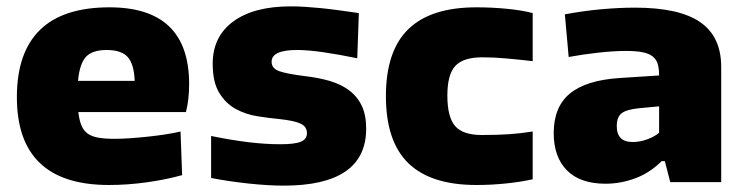

<svg xmlns="http://www.w3.org/2000/svg" viewBox="-20 -572 2336 603"><path d="M322 9Q33 9 33 -267Q33 -407 105.5 -478Q178 -549 324 -549Q574 -549 574 -308Q574 -259 564 -220H226Q229 -194 236 -177.5Q243 -161 256 -152Q269 -143 289.5 -139.5Q310 -136 340 -136Q363 -136 390.5 -138Q418 -140 446 -143Q474 -146 500 -150Q526 -154 547 -159L552 -22Q502 -8 441.5 0.5Q381 9 322 9ZM315 -415Q270 -415 250 -393.5Q230 -372 225 -318H403Q401 -371 381 -393Q361 -415 315 -415Z M871 11Q823 11 761.5 4.5Q700 -2 643 -13V-145Q706 -132 759.5 -125.5Q813 -119 861 -119Q906 -119 925 -127Q944 -135 944 -154Q944 -174 924.5 -183.5Q905 -193 858 -198Q825 -201 788 -207Q751 -213 720 -230Q689 -247 668.5 -280.5Q648 -314 648 -372Q648 -457 712.5 -504.5Q777 -552 893 -552Q916 -552 939 -550.5Q962 -549 987.5 -546.5Q1013 -544 1042.5 -540Q1072 -536 1107 -531L1102 -389Q1044 -401 995.5 -408Q947 -415 913 -415Q833 -415 833 -378Q833 -357 857 -348.5Q881 -340 937 -333Q981 -328 1016.5 -317.5Q1052 -307 1077.5 -287.5Q1103 -268 1116.5 -239Q1130 -210 1130 -168Q1130 11 871 11Z M1476 9Q1333 9 1262.5 -59.5Q1192 -128 1192 -270Q1192 -412 1262.5 -480.5Q1333 -549 1476 -549Q1524 -549 1571 -544.5Q1618 -540 1653 -531V-380Q1609 -385 1569.5 -388.5Q1530 -392 1495 -392Q1435 -392 1410 -365Q1385 -338 1385 -272Q1385 -204 1409.5 -176Q1434 -148 1493 -148Q1543 -148 1579 -150.5Q1615 -153 1653 -159V-9Q1618 -1 1571 4Q1524 9 1476 9Z M1882 5Q1802 5 1760.5 -37Q1719 -79 1719 -154Q1719 -236 1769.5 -278Q1820 -320 1926 -327L2050 -335Q2050 -357 2045.5 -371.5Q2041 -386 2029.5 -395Q2018 -404 1998 -408Q1978 -412 1945 -412Q1907 -412 1858 -406.5Q1809 -401 1766 -393L1754 -527Q1813 -538 1869 -543Q1925 -548 1974 -548Q2113 -548 2179 -502.5Q2245 -457 2245 -362V0H2085L2068 -66H2058Q2021 -29 1975 -12Q1929 5 1882 5ZM1967 -126Q1990 -126 2013 -134.5Q2036 -143 2050 -155V-238L1986 -232Q1947 -228 1932 -216Q1917 -204 1917 -176Q1917 -126 1967 -126Z"/></svg>

Font: Encode Sans Normal
Style: ExtraBold
Weight: 800
Designer: Pablo Impallari, Andres Torresi
Foundry: Pablo Impallari, Andres Torresi
Version: Version 1.000; ttfautohint (v1.00) -l 8 -r 50 -G 200 -x 14 -